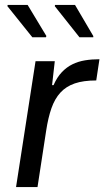

<svg xmlns="http://www.w3.org/2000/svg" viewBox="-20 -758 423 778"><path d="M10 0ZM45 0 124 -510H202L191 -413H197Q211 -445 230.5 -465.5Q250 -486 273.5 -497.5Q297 -509 324.5 -513.5Q352 -518 383 -518L370 -432Q318 -432 283 -420Q248 -408 225 -383Q202 -358 188.5 -319.5Q175 -281 167 -228L132 0ZM358 -607V-612L284 -738H203L202 -733L302 -607ZM166 -607 168 -612 92 -738H11L10 -733L111 -607Z"/></svg>

Font: Azeri Sans
Style: Italic
Weight: 400
Designer: Hector Gatti & Omnibus-Type (original fonts) / Cristiano Sobral (main changes and remastering)
Foundry: Omnibus-Type
Version: Version 0.07;August 21, 2020;FontCreator 13.0.0.2681 64-bit;